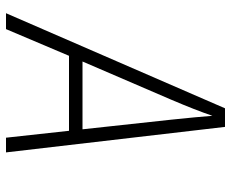

<svg xmlns="http://www.w3.org/2000/svg" viewBox="-85 -685 770 640"><g transform="rotate(90 300.0 -365.0)"><path d="M77 0H24L341 -730H403L488 0H439L416 -210H166ZM185 -255H411L379 -550Q370 -636 366 -688Q347 -632 312 -550Z"/></g></svg>

Font: JetBrains Mono Extra Light
Style: Italic
Weight: 200
Italic angle: -9°
Monospace: yes
Designer: Philipp Nurullin, Konstantin Bulenkov
Foundry: JetBrains
Version: 2.002